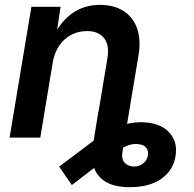

<svg xmlns="http://www.w3.org/2000/svg" viewBox="-20 -567 800 791"><path d="M515.6 204.1Q451.2 204.1 414.8 181.6Q378.4 159.2 366.5 120.4Q354.5 81.5 362.3 33.7L385.7 -109.4H512.2L484.4 59.1Q479.5 88.9 494.1 104Q508.8 119.1 532.2 119.1Q553.7 119.1 569.8 106.4Q585.9 93.8 589.4 73.2Q592.3 55.2 582.5 42Q572.8 28.8 549.8 26.9Q534.2 24.9 518.1 28.8Q502 32.7 482.7 43Q463.4 53.2 438 70.8L275.9 195.3L223.6 119.6L374.5 5.9Q414.6 -24.9 463.4 -44.2Q512.2 -63.5 559.6 -63.5Q635.3 -63.5 674.3 -24.2Q713.4 15.1 703.1 76.2Q693.8 135.3 644.5 169.7Q595.2 204.1 515.6 204.1ZM197.3 -309.6 146 0H19.5L109.4 -539.1H229.5L209.5 -405.3L195.3 -409.2Q229.5 -478.5 278.3 -512.7Q327.1 -546.9 391.6 -546.9Q449.2 -546.9 488.5 -522Q527.8 -497.1 544.7 -450.2Q561.5 -403.3 550.3 -337.4L494.1 0H368.2L422.4 -326.2Q431.6 -381.8 408.4 -410.4Q385.3 -439 338.4 -439Q303.2 -439 273.7 -423.6Q244.1 -408.2 224.1 -379.2Q204.1 -350.1 197.3 -309.6Z"/></svg>

Font: Inter 18pt SemiBold
Style: Italic
Weight: 600
Italic angle: -9.3988°
Designer: Rasmus Andersson
Foundry: rsms
Version: Version 4.001;git-66647c0bb